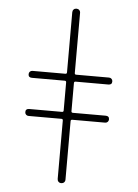

<svg xmlns="http://www.w3.org/2000/svg" viewBox="-65 -859 811 1129"><g transform="rotate(5 340.0 -295.0)"><path d="M308 -198Q317 -198 317 -207V-373Q317 -382 308 -382H114Q93 -382 93 -402Q93 -411 99 -417Q105 -423 114 -423H308Q317 -423 317 -432V-787Q317 -797 323.5 -803.5Q330 -810 340 -810Q350 -810 356.5 -803.5Q363 -797 363 -787V-432Q363 -423 372 -423H566Q575 -423 581 -417Q587 -411 587 -402Q587 -382 566 -382H372Q363 -382 363 -373V-207Q363 -198 372 -198H566Q587 -198 587 -178Q587 -169 581 -163Q575 -157 566 -157H372Q363 -157 363 -148V197Q363 207 356.5 213.5Q350 220 340 220Q330 220 323.5 213.5Q317 207 317 197V-148Q317 -157 308 -157H114Q105 -157 99 -163Q93 -169 93 -178Q93 -198 114 -198Z"/></g></svg>

Font: Rounded Mplus 1c Light
Style: Regular
Weight: 300
Version: Version 1.059.20150529